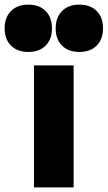

<svg xmlns="http://www.w3.org/2000/svg" viewBox="-82 -810 465 830"><path d="M64.9 0V-527.3H236.3V0ZM40.5 -585.4Q-6.8 -585.4 -34.4 -612.8Q-62 -640.1 -62 -687.5Q-62 -734.9 -34.4 -762.5Q-6.8 -790 40.5 -790Q87.9 -790 115.2 -762.5Q142.6 -734.9 142.6 -687.5Q142.6 -640.1 115.2 -612.8Q87.9 -585.4 40.5 -585.4ZM261.2 -585.4Q213.9 -585.4 186.3 -612.8Q158.7 -640.1 158.7 -687.5Q158.7 -734.9 186.3 -762.5Q213.9 -790 261.2 -790Q308.6 -790 335.9 -762.5Q363.3 -734.9 363.3 -687.5Q363.3 -640.1 335.9 -612.8Q308.6 -585.4 261.2 -585.4Z"/></svg>

Font: Schibsted Grotesk ExtraBold
Style: Regular
Weight: 800
Designer: Bakken & Baeck AS, Henrik Kongsvoll
Foundry: Schibsted ASA
Version: Version 1.100; ttfautohint (v1.8.4.7-5d5b);gftools[0.9.25]